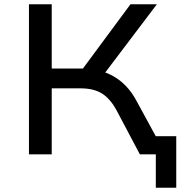

<svg xmlns="http://www.w3.org/2000/svg" viewBox="-20 -725 848 902"><path d="M712 157V0H660V-85H808V157ZM116 0V-705H223V-403H382L354 -382L593 -705H717L459 -364L416 -398Q464 -392 501.5 -373Q539 -354 569.5 -323Q600 -292 623 -248L758 0H637L529 -204Q500 -259 461 -284.5Q422 -310 357 -310H223V0Z"/></svg>

Font: Nunito Sans 7pt SemiExpanded Medium
Style: Regular
Weight: 500
Width: 6
Designer: Vernon Adams
Foundry: Vernon Adams
Version: Version 3.101;gftools[0.9.27]